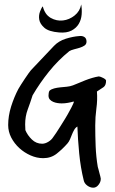

<svg xmlns="http://www.w3.org/2000/svg" viewBox="-20 -745 529 883"><path d="M365.2 85Q350.6 26.4 344.2 -39.6Q337.9 -105.5 335.9 -163.1Q327.1 -158.2 321.3 -147.9Q315.4 -137.7 311 -126.5Q306.6 -115.2 301.8 -104Q296.9 -92.8 290 -85Q267.6 -59.6 241.2 -38.6Q214.8 -17.6 178.7 -17.6Q149.4 -17.6 120.6 -30.3Q91.8 -43 68.8 -64Q45.9 -85 31.7 -112.3Q17.6 -139.6 17.6 -169.9Q17.6 -211.9 31.2 -255.4Q44.9 -298.8 64.5 -335.9Q68.4 -342.8 76.7 -356Q85 -369.1 94.2 -382.8Q103.5 -396.5 111.3 -407.7Q119.1 -418.9 122.1 -421.9L228.5 -534.2Q250 -556.6 282.7 -566.9Q315.4 -577.1 343.8 -579.1Q358.4 -581.1 368.2 -574.7Q377.9 -568.4 377.9 -553.7Q377.9 -542 368.7 -535.6Q359.4 -529.3 346.7 -525.4Q334 -521.5 320.3 -518.1Q306.6 -514.6 298.8 -509.8Q247.1 -467.8 205.1 -415.5Q163.1 -363.3 129.9 -306.6Q119.1 -272.5 107.4 -241.2Q95.7 -210 95.7 -172.9Q95.7 -169.9 96.2 -159.7Q96.7 -149.4 96.7 -146.5Q106.4 -123 126.5 -103.5Q146.5 -84 173.8 -84Q187.5 -84 202.1 -92.8Q216.8 -101.6 224.6 -114.3Q228.5 -119.1 238.3 -133.8Q248 -148.4 258.3 -165Q268.6 -181.6 277.8 -196.3Q287.1 -210.9 290 -216.8Q293 -222.7 298.3 -231.9Q303.7 -241.2 308.1 -250Q312.5 -258.8 315.9 -266.1Q319.3 -273.4 319.3 -274.4V-278.3Q305.7 -274.4 292 -272Q278.3 -269.5 263.7 -269.5Q254.9 -269.5 244.6 -271Q234.4 -272.5 225.1 -276.4Q215.8 -280.3 209.5 -287.1Q203.1 -293.9 203.1 -305.7Q203.1 -310.5 204.1 -317.4Q205.1 -324.2 208 -328.1Q215.8 -335 229 -338.4Q242.2 -341.8 257.3 -343.3Q272.5 -344.7 287.6 -346.2Q302.7 -347.7 315.4 -352.5Q326.2 -356.4 340.8 -362.8Q355.5 -369.1 371.6 -375.5Q387.7 -381.8 404.3 -386.7Q420.9 -391.6 434.6 -393.6Q437.5 -393.6 442.9 -391.6Q448.2 -389.6 454.1 -386.7Q460 -383.8 463.9 -380.4Q467.8 -377 467.8 -374Q467.8 -352.5 456.1 -344.2Q444.3 -335.9 425.8 -324.2Q428.7 -285.2 423.3 -246.1Q418 -207 418 -168Q418 -121.1 419.9 -72.3Q421.9 -23.4 429.7 22.5Q430.7 24.4 432.6 32.7Q434.6 41 437 49.8Q439.5 58.6 441.4 66.4Q443.4 74.2 443.4 76.2V78.1Q443.4 91.8 433.1 105Q422.9 118.2 409.2 118.2Q394.5 118.2 381.3 108.4Q368.2 98.6 365.2 85ZM252 -595.7Q204.1 -599.6 184.1 -617.2Q164.1 -634.8 160.6 -654.3Q157.2 -673.8 164.1 -691.9Q170.9 -710 176.8 -715.8Q186.5 -677.7 213.4 -662.6Q240.2 -647.5 269.5 -650.9Q298.8 -654.3 323.2 -673.8Q347.7 -693.4 353.5 -724.6Q357.4 -702.1 355.5 -678.2Q353.5 -654.3 342.3 -635.3Q331.1 -616.2 309.1 -604.5Q287.1 -592.8 252 -595.7Z"/></svg>

Font: Covered By Your Grace
Style: Regular
Weight: 400
Designer: Kimberly Geswein
Foundry: Kimberly Geswein
Version: Version 1.0